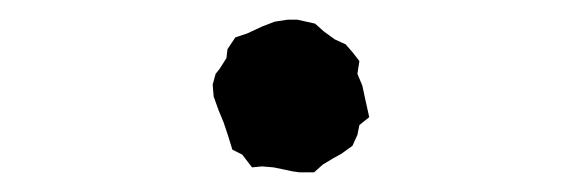

<svg xmlns="http://www.w3.org/2000/svg" viewBox="-20 -353 590 195"><path d="M258 -183 246 -184 236 -183 226 -196 216 -201 212 -214 207 -229 202 -241 197 -255 196 -267 199 -278 203 -283 210 -294 211 -303 219 -315 231 -319 246 -326 259 -331 272 -333H282L300 -329L309 -321L320 -313L331 -308L338 -300L345 -291L343 -278L348 -266L351 -252L355 -234L345 -226L343 -216L338 -205L327 -197L318 -192L308 -186L299 -178H284L277 -179Z"/></svg>

Font: Winky Rough Medium
Style: Regular
Weight: 500
Designer: Simon Atzbach
Foundry: typofactur
Version: Version 1.206; ttfautohint (v1.8.4.7-5d5b)